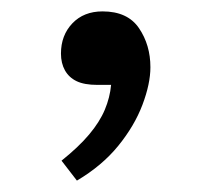

<svg xmlns="http://www.w3.org/2000/svg" viewBox="-20 -149 368 337"><path d="M115 168 88 133Q118 109 136.5 87Q155 65 164 43.5Q173 22 175 0H151Q128 0 114.5 -6.5Q101 -13 94 -25.5Q87 -38 87 -55Q87 -87 107 -108Q127 -129 160 -129Q204 -129 224 -99.5Q244 -70 244 -31Q244 -2 230 35Q216 72 187.5 107Q159 142 115 168Z"/></svg>

Font: Literata 18pt
Style: Regular
Weight: 400
Designer: Latin by Veronika Burian and Jose Scaglione. Greek by Irene Vlachou. Cyrillic by Vera Evstafieva.
Foundry: TypeTogether
Version: Version 3.103;gftools[0.9.29]